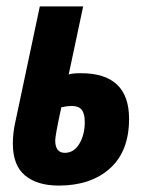

<svg xmlns="http://www.w3.org/2000/svg" viewBox="-20 -568 465 598"><path d="M20 -121Q20 -156 29 -194L104 -548H239L194 -336Q205 -340 232 -340Q382 -340 382 -198Q382 -97 322.5 -43.5Q263 10 163 10Q96 10 58 -21.5Q20 -53 20 -121ZM244 -188Q244 -214 234.5 -226Q225 -238 203 -238Q191 -238 171 -234Q152 -146 152 -131Q152 -92 182 -92Q210 -92 227 -120Q244 -148 244 -188Z"/></svg>

Font: Noto Sans Display Ex Bold Cond
Style: Italic
Weight: 800
Width: 3
Italic angle: -12°
Designer: Monotype Design team
Foundry: Monotype Imaging Inc.
Version: Version 1.000